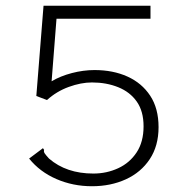

<svg xmlns="http://www.w3.org/2000/svg" viewBox="-20 -635 640 666"><path d="M299 11Q233 11 175.5 -14Q118 -39 81 -85L121 -115L129 -121L133 -115Q131 -109 135 -103Q139 -97 150 -85Q210 -33 304 -33Q350 -33 390 -51.5Q430 -70 454 -106.5Q478 -143 478 -197Q478 -249 454.5 -282.5Q431 -316 390 -332.5Q349 -349 299 -349Q261 -349 218.5 -333.5Q176 -318 143 -288L106 -302L131 -615H502V-570H176L159 -353Q189 -371 229 -381.5Q269 -392 308 -392Q372 -392 422 -369.5Q472 -347 501 -303Q530 -259 530 -194Q530 -129 499.5 -83Q469 -37 416.5 -13Q364 11 299 11Z"/></svg>

Font: Inconsolata Expanded Light
Style: Regular
Weight: 300
Width: 7
Monospace: yes
Designer: Raph Levien, Cyreal, Brenton Simpson
Foundry: Raph Levien, Cyreal, Google
Version: Version 3.001; ttfautohint (v1.8.2.53-6de2)